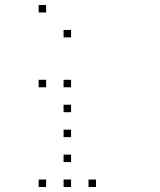

<svg xmlns="http://www.w3.org/2000/svg" viewBox="-20 -785 640 770"><path d="M136 -765Q135 -765 135 -765Q135 -765 135 -764V-736Q135 -735 135 -735Q135 -735 136 -735H164Q165 -735 165 -735Q165 -735 165 -736V-764Q165 -765 165 -765Q165 -765 164 -765ZM236 -665Q235 -665 235 -665Q235 -665 235 -664V-636Q235 -635 235 -635Q235 -635 236 -635H264Q265 -635 265 -635Q265 -635 265 -636V-664Q265 -665 265 -665Q265 -665 264 -665ZM136 -465Q135 -465 135 -465Q135 -465 135 -464V-436Q135 -435 135 -435Q135 -435 136 -435H164Q165 -435 165 -435Q165 -435 165 -436V-464Q165 -465 165 -465Q165 -465 164 -465ZM236 -465Q235 -465 235 -465Q235 -465 235 -464V-436Q235 -435 235 -435Q235 -435 236 -435H264Q265 -435 265 -435Q265 -435 265 -436V-464Q265 -465 265 -465Q265 -465 264 -465ZM236 -365Q235 -365 235 -365Q235 -365 235 -364V-336Q235 -335 235 -335Q235 -335 236 -335H264Q265 -335 265 -335Q265 -335 265 -336V-364Q265 -365 265 -365Q265 -365 264 -365ZM236 -265Q235 -265 235 -265Q235 -265 235 -264V-236Q235 -235 235 -235Q235 -235 236 -235H264Q265 -235 265 -235Q265 -235 265 -236V-264Q265 -265 265 -265Q265 -265 264 -265ZM236 -165Q235 -165 235 -165Q235 -165 235 -164V-136Q235 -135 235 -135Q235 -135 236 -135H264Q265 -135 265 -135Q265 -135 265 -136V-164Q265 -165 265 -165Q265 -165 264 -165ZM136 -65Q135 -65 135 -65Q135 -65 135 -64V-36Q135 -35 135 -35Q135 -35 136 -35H164Q165 -35 165 -35Q165 -35 165 -36V-64Q165 -65 165 -65Q165 -65 164 -65ZM236 -65Q235 -65 235 -65Q235 -65 235 -64V-36Q235 -35 235 -35Q235 -35 236 -35H264Q265 -35 265 -35Q265 -35 265 -36V-64Q265 -65 265 -65Q265 -65 264 -65ZM336 -65Q335 -65 335 -65Q335 -65 335 -64V-36Q335 -35 335 -35Q335 -35 336 -35H364Q365 -35 365 -35Q365 -35 365 -36V-64Q365 -65 365 -65Q365 -65 364 -65Z"/></svg>

Font: Doto Black Thin
Style: Regular
Weight: 250
Monospace: yes
Version: Version 1.000